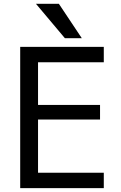

<svg xmlns="http://www.w3.org/2000/svg" viewBox="-20 -976 628 998"><path d="M177.7 -652.3V-430.7H500V-354.5H177.7V-78.1H519.5V2H85V-732.4H519.5V-652.3ZM286.1 -956.1 405.3 -777.3H317.4L167 -956.1Z"/></svg>

Font: irohakakuC Regular
Style: Regular
Weight: 400
Designer: [Source Han Sans]
Ryoko NISHIZUKA Ë•øÂ°öÊ∂ºÂ≠ê (kana & ideographs); Paul D. Hunt (Latin, Greek & Cyrillic); Wenlong ZHAN
Version: Version 1.001.20160904